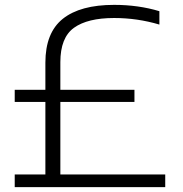

<svg xmlns="http://www.w3.org/2000/svg" viewBox="-20 -769 752 789"><path d="M40.5 0V-52H166.5V-350H40.5V-400H166.5V-511.5Q166.5 -634.5 238.2 -691.8Q310 -749 449 -749Q549 -749 635 -723V-668Q544.5 -695 449 -695Q340 -695 284 -654.8Q228 -614.5 228 -513.5V-400H532.5V-350H228V-52H659V0Z"/></svg>

Font: Encode Sans Expanded Expanded Light
Style: Regular
Weight: 300
Width: 7
Designer: Multiple Designers
Foundry: Impallari Type
Version: Version 3.000; ttfautohint (v1.8.3) -l 8 -r 50 -G 200 -x 14 